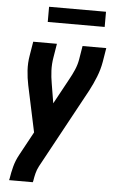

<svg xmlns="http://www.w3.org/2000/svg" viewBox="-61 -762 622 1008"><g transform="rotate(5 250.0 -257.5)"><path d="M26 205 28 198Q33 165 41.5 132.5Q50 100 67 69L135 -56L83 -300Q75 -338 72.5 -377.5Q70 -417 77 -457L89 -530H214L202 -457Q196 -422 197.5 -387.5Q199 -353 205 -320L222 -217L295 -351Q309 -376 320.5 -402.5Q332 -429 337 -457L349 -530H474L462 -457Q455 -416 439.5 -377Q424 -338 404 -300L176 119Q166 138 161 158Q156 178 153 198L151 205ZM156 -640V-720H456V-640Z"/></g></svg>

Font: Iosevka Curly XBdObl
Style: Regular
Weight: 800
Italic angle: -9°
Monospace: yes
Designer: Belleve Invis
Foundry: Belleve Invis
Version: Version 11.1.0; ttfautohint (v1.8.3)